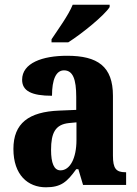

<svg xmlns="http://www.w3.org/2000/svg" viewBox="-20 -786 581 816"><path d="M199 -619V-606H270C330 -644 424 -721 446 -756V-766H289C271 -721 226 -660 199 -619ZM175 10C240 10 265 -13 304 -67H313L333 0H516V-54H513C473 -54 460 -70 460 -125V-379C460 -504 395 -549 265 -549C160 -549 74 -518 74 -447C74 -399 115 -379 201 -379C201 -448 218 -487 252 -487C290 -487 304 -449 304 -374V-319L232 -316C102 -311 37 -262 37 -153C37 -42 99 10 175 10ZM237 -62C209 -62 197 -94 197 -149C197 -221 215 -257 273 -263L305 -266V-191C305 -114 278 -62 237 -62Z"/></svg>

Font: Noto Serif Devanagari Condensed ExtraBold
Style: Regular
Weight: 800
Width: 3
Designer: Universal Thirst, Indian Type Foundry and the Monotype Design Team
Foundry: Monotype Imaging Inc.
Version: Version 2.004